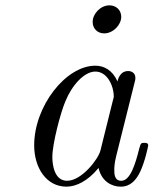

<svg xmlns="http://www.w3.org/2000/svg" viewBox="-20 -688 575 719"><path d="M327 -606C327 -582 344 -563 370 -563C404 -563 434 -595 434 -625C434 -651 414 -668 390 -668C356 -668 327 -636 327 -606ZM108 -144C108 -59 154 11 229 11C265 11 309 -10 349 -59C360 -10 397 11 432 11C469 11 490 -14 505 -45C523 -83 535 -141 535 -143C535 -153 527 -153 520 -153C508 -153 507 -152 501 -130C487 -74 468 -11 434 -11C408 -11 408 -38 408 -52C408 -59 408 -75 415 -103L483 -375C487 -389 487 -391 487 -396C487 -417 470 -422 460 -422C428 -422 421 -388 420 -383C401 -426 369 -442 337 -442C226 -442 108 -290 108 -144ZM176 -100C176 -150 207 -267 225 -309C250 -370 296 -420 337 -420C381 -420 406 -368 406 -326C406 -324 405 -319 403 -313L356 -124C348 -92 286 -11 231 -11C184 -11 176 -70 176 -100Z"/></svg>

Font: CMU Serif
Style: Italic
Weight: 500
Italic angle: -14.04°
Version: Version 0.7.0